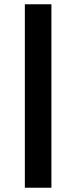

<svg xmlns="http://www.w3.org/2000/svg" viewBox="-20 -880 358 900"><path d="M96.5 0H221V-860H96.5Z"/></svg>

Font: Spartan SemiBold
Style: Regular
Weight: 600
Designer: Matt Bailey, Mirko Velimirovic
Foundry: Matt Bailey
Version: Version 1.003; ttfautohint (v1.8.3)